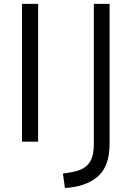

<svg xmlns="http://www.w3.org/2000/svg" viewBox="-20 -720 663 976"><path d="M91.8 -700.2H173.8V0H91.8ZM299.8 162.1Q353.5 155.8 386.2 143.8Q418.9 131.8 438 101.6Q457 71.3 457 14.2V-700.2H537.1V9.8Q537.1 126 476.3 178Q415.5 230 310.1 235.4Z"/></svg>

Font: Selawik
Style: Regular
Weight: 400
Designer: Aaron Bell
Foundry: Microsoft Corporation
Version: Version 1.01